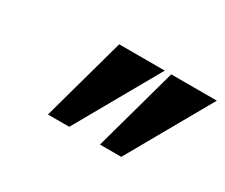

<svg xmlns="http://www.w3.org/2000/svg" viewBox="-68 -890 785 671"><g transform="rotate(30 324.5 -554.5)"><path d="M465 -723H649L458 -386H372ZM255 -723H439L248 -386H162Z"/></g></svg>

Font: Ibarra Real Nova
Style: Bold Italic
Weight: 700
Italic angle: -22°
Designer: Jose Maria Ribagorda & Octavio Pardo
Foundry: Octavio Pardo
Version: Version 1.014